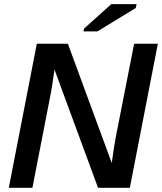

<svg xmlns="http://www.w3.org/2000/svg" viewBox="-20 -897 774 917"><path d="M221.2 -443.8 134.8 0H22L155.8 -688H304.2L513.7 -118.7Q520.5 -168 525.1 -196.8Q529.8 -225.6 534.2 -248.5L620.6 -688H733.9L600.1 0H448.2L240.2 -564.9Q234.9 -524.9 230 -494.4Q225.1 -463.9 221.2 -443.8ZM628.4 -858.9 445.3 -747.1H378.4L381.3 -760.3L511.7 -877.4H632.3Z"/></svg>

Font: Arimo SemiBold
Style: Italic
Weight: 600
Italic angle: -12°
Version: Version 1.33